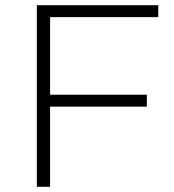

<svg xmlns="http://www.w3.org/2000/svg" viewBox="-20 -720 671 740"><path d="M173 -654V-355H546V-309H173V0H122V-700H590V-654Z"/></svg>

Font: Idrija Light
Style: Regular
Weight: 300
Designer: Julieta Ulanovsky
Foundry: Julieta Ulanovsky
Version: Version 7.200